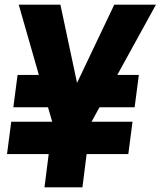

<svg xmlns="http://www.w3.org/2000/svg" viewBox="-20 -800 686 820"><path d="M332 0H170L188 -142H10L28 -280H203L185 -342H37L55 -480H146L60 -780H238L309 -446L468 -780H646L481 -480H573L555 -342H405L371 -280H546L528 -142H350Z"/></svg>

Font: Tanohe Sans
Style: Bold Italic
Weight: 700
Designer: Village Type and Design LLC & Cristiano Sobral
Foundry: Cooper Hewitt Smithsonian Design Museum
Version: Version 1.00;September 29, 2021;FontCreator 13.0.0.2655 64-b